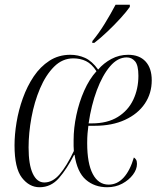

<svg xmlns="http://www.w3.org/2000/svg" viewBox="-20 -776 663 806"><path d="M146 10Q103 10 72 -30Q41 -70 41 -166Q41 -211 49.5 -262.5Q58 -314 76 -364Q94 -414 121.5 -455Q149 -496 187.5 -521Q226 -546 275 -546Q308 -546 337 -533Q366 -520 392 -484Q415 -511 447.5 -528.5Q480 -546 518 -546Q565 -546 591 -518Q617 -490 617 -439Q617 -384 588 -341Q559 -298 505 -273Q451 -248 378 -248H351Q349 -233 347.5 -216Q346 -199 346 -175Q346 -90 369.5 -45.5Q393 -1 436 -1Q472 -1 499 -30.5Q526 -60 542 -115Q547 -112 551 -106Q555 -100 555 -88Q555 -65 538 -42.5Q521 -20 493 -5Q465 10 430 10Q377 10 340.5 -21.5Q304 -53 293 -126H291Q261 -67 227.5 -28.5Q194 10 146 10ZM365 -258Q431 -258 474.5 -285Q518 -312 539.5 -357.5Q561 -403 561 -458Q561 -502 547 -518.5Q533 -535 512 -535Q474 -535 442 -497.5Q410 -460 386.5 -397Q363 -334 352 -258ZM166 -10Q201 -10 230.5 -44.5Q260 -79 290 -142Q289 -153 289 -163Q289 -173 289 -188Q289 -238 300.5 -292.5Q312 -347 333.5 -395.5Q355 -444 385 -477Q365 -508 341 -519.5Q317 -531 288 -531Q242 -531 207 -496Q172 -461 148 -404.5Q124 -348 112 -282.5Q100 -217 100 -157Q100 -85 117.5 -47.5Q135 -10 166 -10ZM368 -604Q394 -635 419 -675.5Q444 -716 465 -756H525V-747Q511 -727 486 -699.5Q461 -672 431.5 -644Q402 -616 376 -596H367Z"/></svg>

Font: Noto Serif Display ExtraCondensed Light
Style: Italic
Weight: 300
Width: 2
Italic angle: -12°
Designer: Monotype Design Team
Foundry: Monotype Imaging Inc.
Version: Version 2.009